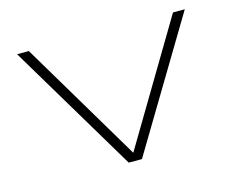

<svg xmlns="http://www.w3.org/2000/svg" viewBox="-85 -714 1047 842"><g transform="rotate(-15 438.0 -293.0)"><path d="M402.5 0H462.5L814 -586H760.5L433.5 -37.5H432.5L106 -586H52.5Z"/></g></svg>

Font: Anybody ExtraExpanded ExtraLight
Style: Regular
Weight: 250
Width: 8
Version: Version 1.113;gftools[0.9.25]